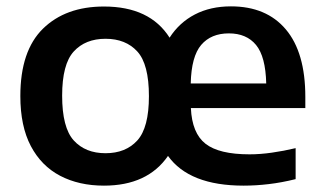

<svg xmlns="http://www.w3.org/2000/svg" viewBox="-20 -574 1017 604"><path d="M307 10Q228.5 10 169.2 -21Q110 -52 77 -114.5Q44 -177 44 -272Q44 -414 115.2 -483.8Q186.5 -553.5 307 -553.5Q451.5 -553.5 513.5 -455.5Q544 -503 593 -528.5Q642 -554 706.5 -554Q818 -554 879.2 -481.5Q940.5 -409 940.5 -269V-234H580.5Q584 -155 626.5 -121.8Q669 -88.5 765 -88.5Q798.5 -88.5 835.5 -93.8Q872.5 -99 910 -108V-10.5Q865.5 0.5 825.2 5.2Q785 10 746.5 10Q575.5 10 508.5 -83.5Q444 10 307 10ZM700 -469Q644 -469 613 -432.8Q582 -396.5 580 -311.5H817.5Q815.5 -396 785.5 -432.5Q755.5 -469 700 -469ZM312 -92Q375.5 -92 412 -132.2Q448.5 -172.5 448.5 -271.5Q448.5 -372 412 -412Q375.5 -452 312 -452Q248.5 -452 212 -412Q175.5 -372 175.5 -273Q175.5 -172.5 212 -132.2Q248.5 -92 312 -92Z"/></svg>

Font: Encode Sans Semi Expanded SemiBold
Style: Regular
Weight: 600
Width: 6
Designer: Multiple Designers
Foundry: Impallari Type
Version: Version 3.000; ttfautohint (v1.8.3) -l 8 -r 50 -G 200 -x 14 